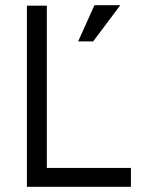

<svg xmlns="http://www.w3.org/2000/svg" viewBox="-20 -722 548 742"><path d="M345 -702H445L340 -562H282ZM84 -700H161V0H84ZM104 -73H486V0H104Z"/></svg>

Font: Haskoy
Style: Regular
Weight: 400
Designer: Ertekin Erdin
Foundry: Ertekin Erdin
Version: Version 1.500